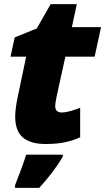

<svg xmlns="http://www.w3.org/2000/svg" viewBox="-20 -684 507 925"><path d="M200.2 9.8Q127.9 9.8 90.6 -21.2Q53.2 -52.2 53.2 -123Q53.2 -143.1 56.9 -168.9Q60.5 -194.8 64.9 -214.8L106 -411.1H30.8L50.8 -503.9L157.2 -546.9L224.1 -664.1H350.1L326.2 -553.2H466.8L436 -411.1H294.9L253.9 -224.1Q251 -210 248.5 -195.6Q246.1 -181.2 246.1 -172.9Q246.1 -156.2 254.6 -149.2Q263.2 -142.1 276.9 -142.1Q295.4 -142.1 318.8 -148.7Q342.3 -155.3 366.2 -165V-22.9Q335.4 -7.8 294.7 1Q253.9 9.8 200.2 9.8ZM52.7 221.2V208Q65.4 175.8 80.8 134.5Q96.2 93.3 106 61H282.7V70.8Q258.8 110.8 230.5 147.9Q202.1 185.1 168.9 221.2Z"/></svg>

Font: Open Sans ExtraBold
Style: Italic
Weight: 800
Italic angle: -12°
Designer: Monotype Design Team
Foundry: Monotype Imaging Inc.
Version: Version 3.000; ttfautohint (v1.8.4)